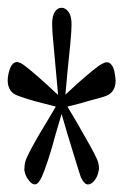

<svg xmlns="http://www.w3.org/2000/svg" viewBox="-23 -823 333 502"><path d="M130.9 -552.7 123.5 -634.3Q120.1 -675.3 116.7 -709Q113.3 -742.7 113.3 -759.3Q113.3 -781.7 120.4 -792.2Q127.4 -802.7 138.2 -802.7Q147.9 -802.7 156 -792.2Q164.1 -781.7 164.1 -759.3Q164.1 -743.7 160.9 -709.2Q157.7 -674.8 153.3 -634.3L146 -552.7ZM135.7 -541 88.4 -553.2Q64.5 -559.1 44.9 -565.4Q22 -572.8 15.1 -576.7Q3.4 -583.5 -1 -598.1Q-2.9 -605 -2.9 -612.3Q-2.9 -620.1 -1 -629.4Q2.9 -648.4 10.7 -656.2Q19 -664.1 30.8 -658.2Q39.6 -653.8 58.6 -637.7Q76.7 -622.6 97.7 -603.5L140.6 -564ZM144 -544.9 122.6 -472.7Q112.8 -435.1 102.5 -404.3Q92.3 -373.5 86.4 -360.8Q78.1 -342.3 69.6 -341.1Q61 -339.8 52.7 -351.1Q43.5 -361.8 41 -376.5Q40 -379.9 41 -384.3Q41 -397 46.9 -410.6Q52.7 -423.8 66.4 -448.5Q80.1 -473.1 98.1 -502.4L132.3 -560.1ZM144 -560.1 178.2 -502.4Q194.8 -473.1 209 -448.2Q223.1 -423.3 229 -410.2Q235.8 -396 235.8 -383.3Q235.8 -379.9 234.9 -376.5Q232.4 -361.3 223.6 -350.6Q214.8 -339.8 205.8 -340.8Q196.8 -341.8 188.5 -359.4Q183.6 -373.5 174.3 -404.3Q165 -435.1 153.3 -472.7L132.3 -544.9ZM135.7 -564 178.2 -603.5Q199.7 -622.6 217.8 -637.5Q235.8 -652.3 245.1 -656.7Q258.3 -664.1 266.6 -655.8Q274.9 -647.5 277.3 -629.4Q278.8 -621.1 279.3 -612.3Q279.3 -604 277.3 -596.7Q272.9 -582.5 260.7 -575.2Q251.5 -570.3 231.4 -565.2Q211.4 -560.1 188.5 -553.2L140.6 -541Z"/></svg>

Font: Scarab Serif
Style: Condensed
Weight: 400
Designer: John Roberts
Foundry: Scarab
Version: 1.0